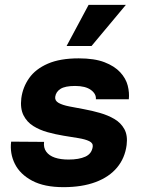

<svg xmlns="http://www.w3.org/2000/svg" viewBox="-20 -761 594 793"><path d="M242 12Q163 12 113 -14.5Q63 -41 41.5 -84Q20 -127 26 -176L162 -175Q159 -151 171 -134.5Q183 -118 206.5 -110Q230 -102 263 -102Q306 -102 332.5 -114Q359 -126 363 -155Q365 -170 348.5 -178Q332 -186 304 -190.5Q276 -195 242.5 -200.5Q209 -206 176.5 -215Q144 -224 117.5 -240.5Q91 -257 77 -285Q63 -313 68 -355Q74 -401 100.5 -438.5Q127 -476 177.5 -498Q228 -520 305 -520Q370 -520 411.5 -504Q453 -488 476.5 -462.5Q500 -437 507.5 -407.5Q515 -378 512 -351H376Q378 -373 355.5 -389.5Q333 -406 290 -406Q249 -406 230 -394Q211 -382 208 -361Q206 -345 222 -336Q238 -327 266 -321.5Q294 -316 327 -310Q360 -304 393 -294.5Q426 -285 452.5 -269.5Q479 -254 493.5 -228Q508 -202 503 -162Q496 -108 463.5 -69Q431 -30 375 -9Q319 12 242 12ZM358 -571H255L346 -741H500Z"/></svg>

Font: Inclusive Sans
Style: Italic
Weight: 400
Italic angle: -7°
Designer: Olivia King
Foundry: Olivia King
Version: Version 2.004